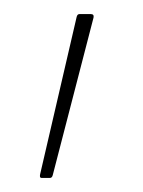

<svg xmlns="http://www.w3.org/2000/svg" viewBox="-20 -108 203 273"><path d="M39 145Q36 145 37 140L89 -84Q90 -88 93 -88H109Q114 -88 113 -83L55 141Q54 145 51 145Z"/></svg>

Font: Sofia Sans Condensed Thin
Style: Regular
Weight: 250
Version: Version 4.100